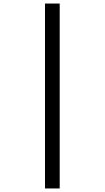

<svg xmlns="http://www.w3.org/2000/svg" viewBox="-20 -820 591 1084"><path d="M234 244V-800H317V244Z"/></svg>

Font: Noto Sans Malayalam SemiCondensed Medium
Style: Regular
Weight: 500
Width: 4
Designer: Jelle Bosma - Monotype Design Team
Foundry: Monotype Imaging Inc.
Version: Version 2.104; ttfautohint (v1.8.4.7-5d5b)